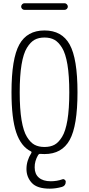

<svg xmlns="http://www.w3.org/2000/svg" viewBox="-20 -925 540 1165"><path d="M310.1 -683.6Q285.2 -697.3 250 -697.3Q214.8 -697.3 189.9 -683.6Q165 -669.9 143.6 -635.3Q122.1 -600.6 110.8 -533.2Q99.6 -465.8 99.6 -364.7Q99.6 -263.7 110.8 -196.3Q122.1 -128.9 143.6 -94.2Q165 -59.6 189.9 -46.4Q214.8 -33.2 250 -33.2Q285.2 -33.2 310.1 -46.4Q335 -59.6 356.4 -94.2Q377.9 -128.9 389.2 -196.3Q400.4 -263.7 400.4 -364.7Q400.4 -465.8 389.2 -533.2Q377.9 -600.6 356.4 -635.3Q335 -669.9 310.1 -683.6ZM167 -6.8Q107.4 -36.1 78.6 -121.1Q49.8 -206.1 49.8 -365.2Q49.8 -569.3 97.2 -654.8Q144.5 -740.2 250 -740.2Q355.5 -740.2 402.8 -654.8Q450.2 -569.3 450.2 -365.2Q450.2 -161.1 402.8 -75.7Q355.5 9.8 250 9.8Q233.4 9.8 224.6 8.8Q217.8 7.8 211.9 14.6Q189.5 52.7 190.4 90.8Q190.4 130.9 215.8 152.8Q241.2 174.8 288.1 174.8Q325.2 174.8 358.4 163.1Q365.2 160.2 372.1 165Q378.9 169.9 378.9 177.7Q378.9 202.1 356.4 209Q318.4 219.7 282.2 219.7Q205.1 219.7 172.9 184.6Q140.6 149.4 140.6 100.6Q140.6 49.8 169.9 3.9Q173.8 -3.9 167 -6.8ZM127.9 -905.3H372.1Q379.9 -905.3 385.7 -898.9Q391.6 -892.6 391.6 -884.8Q391.6 -877 385.7 -871.1Q379.9 -865.2 372.1 -865.2H127.9Q120.1 -865.2 114.3 -871.1Q108.4 -877 108.4 -884.8Q108.4 -892.6 114.3 -898.9Q120.1 -905.3 127.9 -905.3Z"/></svg>

Font: Rounded-X Mgen+ 1mn light
Style: Regular
Weight: 200
Designer: [Source Han Sans]
Ryoko NISHIZUKA  (kana & ideographs); Paul D. Hunt (Latin, Greek & Cyrillic); Wenlong ZHANG  (bopomofo
Version: Version 1.059.20150602